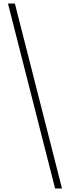

<svg xmlns="http://www.w3.org/2000/svg" viewBox="-20 -820 395 1084"><path d="M291 244H330L64 -800H25Z"/></svg>

Font: Noto Sans Tamil ExtraLight
Style: Regular
Weight: 200
Designer: Jelle Bosma - Monotype Design Team
Foundry: Monotype Imaging Inc.
Version: Version 2.004